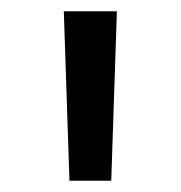

<svg xmlns="http://www.w3.org/2000/svg" viewBox="-20 -790 320 340"><path d="M103 -470 93 -770H187L177 -470Z"/></svg>

Font: M PLUS 2 Thin
Style: Regular
Weight: 400
Version: Version 1.001